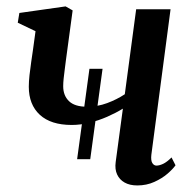

<svg xmlns="http://www.w3.org/2000/svg" viewBox="-20 -569 604 600"><path d="M221 -71.5 259.5 -354H300.5L262 -71.5ZM207 -536.5 186 -381Q184.5 -368.5 182.5 -353.5Q180.5 -338.5 179 -324.5Q177.5 -310.5 177.5 -299.5Q177.5 -270.5 195.5 -253Q213.5 -235.5 251.5 -235.5Q284.5 -235.5 314.8 -246.8Q345 -258 370 -274.5L405.5 -540H513L453 -85.5Q451 -67.5 456 -59.5Q461 -51.5 469 -51.5Q478 -51.5 489.8 -57Q501.5 -62.5 516 -77L528.5 -52.5Q520.5 -41 503.5 -26.2Q486.5 -11.5 462.2 -0.5Q438 10.5 409 10.5Q385.5 10.5 369.5 1.5Q353.5 -7.5 346 -23.8Q338.5 -40 341.5 -62.5L364 -229.5Q342 -216 315.2 -204.2Q288.5 -192.5 260 -185.5Q231.5 -178.5 204 -178.5Q139 -178.5 104.5 -210.2Q70 -242 70 -298Q70 -314 72.2 -334.2Q74.5 -354.5 77.5 -375.2Q80.5 -396 83 -413L91 -471.5L35.5 -498L40.5 -528.5L185 -549Z"/></svg>

Font: Merriweather 60pt Medium
Style: Italic
Weight: 500
Italic angle: -7.8°
Version: Version 2.101